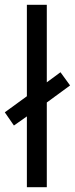

<svg xmlns="http://www.w3.org/2000/svg" viewBox="-37 -780 312 800"><path d="M75 0V-295L21 -257L-17 -312L75 -379V-760H158V-437L215 -479L255 -424L158 -353V0Z"/></svg>

Font: Noto Sans Malayalam Condensed
Style: Regular
Weight: 400
Width: 3
Designer: Jelle Bosma - Monotype Design Team
Foundry: Monotype Imaging Inc.
Version: Version 2.104; ttfautohint (v1.8.4.7-5d5b)